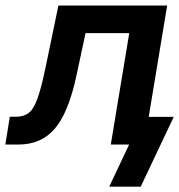

<svg xmlns="http://www.w3.org/2000/svg" viewBox="-54 -536 665 712"><path d="M-34.2 0 -17.6 -103H4.4Q33.2 -103 51.8 -116.7Q70.3 -130.4 84.5 -169.2Q98.6 -208 114.3 -282.7L162.6 -515.6H565.9L480.5 0H356.9L425.3 -413.1H263.2L229.5 -255.9Q200.7 -120.6 150.4 -60.3Q100.1 0 14.2 0ZM351.1 156.2 424.8 0H388.2L405.3 -102.5H590.3L467.8 156.2Z"/></svg>

Font: Inter Display SemiBold
Style: Italic
Weight: 600
Italic angle: -9.39999°
Designer: Rasmus Andersson
Foundry: rsms
Version: Version 4.000;git-a52131595